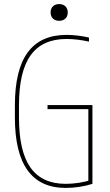

<svg xmlns="http://www.w3.org/2000/svg" viewBox="-20 -911 540 941"><path d="M302 10Q53 10 53 -335V-395Q53 -569 116 -654.5Q179 -740 306 -740Q333 -740 361.5 -736.5Q390 -733 416 -727V-707Q390 -713 361 -716.5Q332 -720 306 -720Q188 -720 130.5 -640.5Q73 -561 73 -395V-335Q73 -169 129.5 -89.5Q186 -10 302 -10Q333 -10 366 -15Q399 -20 427 -29L413 -19V-376H213V-396H433V-10Q402 0 368 5Q334 10 302 10ZM270 -809Q251 -809 239.5 -820Q228 -831 228 -850Q228 -869 239.5 -880Q251 -891 270 -891Q289 -891 300.5 -880Q312 -869 312 -850Q312 -831 300.5 -820Q289 -809 270 -809Z"/></svg>

Font: M PLUS Code Latin Thin
Style: Regular
Weight: 250
Designer: Coji Morishita
Foundry: UNDERFOREST DESIGN
Version: Version 1.002; ttfautohint (v1.8.3)